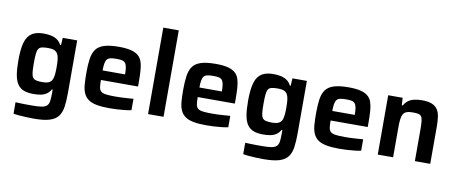

<svg xmlns="http://www.w3.org/2000/svg" viewBox="-77 -1081 3864 1625"><g transform="rotate(10 1854.5 -268.5)"><path d="M267 206Q235 206 201.5 204.5Q168 203 139 200.5Q110 198 91 194V96Q111 97 136 98Q161 99 187 99Q213 99 235 99Q287 99 316 94Q345 89 359.5 75.5Q374 62 378 35.5Q382 9 382 -34V-64H375Q361 -38 338.5 -23.5Q316 -9 288.5 -4Q261 1 228 1Q180 1 146.5 -11Q113 -23 92 -52Q71 -81 62 -131Q53 -181 53 -256Q53 -332 62.5 -382.5Q72 -433 93 -462.5Q114 -492 147 -505Q180 -518 228 -518Q257 -518 286 -512.5Q315 -507 339.5 -491.5Q364 -476 379 -446H386L390 -510H514V-60Q514 9 507 59.5Q500 110 476 142.5Q452 175 402.5 190.5Q353 206 267 206ZM284 -111Q317 -111 336.5 -119Q356 -127 366 -144Q376 -162 379 -190Q382 -218 382 -257Q382 -295 379 -323Q376 -351 366 -369Q356 -388 336.5 -396Q317 -404 284 -404Q251 -404 231 -399.5Q211 -395 201.5 -380.5Q192 -366 189 -336.5Q186 -307 186 -257Q186 -207 189 -178.5Q192 -150 201.5 -135.5Q211 -121 231 -116Q251 -111 284 -111Z M883 8Q815 8 770 -1Q725 -10 698.5 -29.5Q672 -49 658.5 -79.5Q645 -110 641.5 -153.5Q638 -197 638 -254Q638 -322 645 -372Q652 -422 674.5 -454.5Q697 -487 744.5 -502.5Q792 -518 871 -518Q935 -518 975 -508Q1015 -498 1038.5 -478Q1062 -458 1072.5 -426.5Q1083 -395 1086 -352Q1089 -309 1089 -254V-215H770Q770 -177 773.5 -153.5Q777 -130 790.5 -118Q804 -106 833.5 -102Q863 -98 914 -98Q935 -98 961.5 -99Q988 -100 1016.5 -102Q1045 -104 1069 -106V-8Q1047 -3 1015.5 0.5Q984 4 949.5 6Q915 8 883 8ZM963 -281V-297Q963 -336 958.5 -359.5Q954 -383 943.5 -395Q933 -407 915 -410.5Q897 -414 869 -414Q836 -414 817 -409.5Q798 -405 788 -392.5Q778 -380 774 -356.5Q770 -333 770 -297H981Z M1213 0V-743H1346V0Z M1715 8Q1647 8 1602 -1Q1557 -10 1530.5 -29.5Q1504 -49 1490.5 -79.5Q1477 -110 1473.5 -153.5Q1470 -197 1470 -254Q1470 -322 1477 -372Q1484 -422 1506.5 -454.5Q1529 -487 1576.5 -502.5Q1624 -518 1703 -518Q1767 -518 1807 -508Q1847 -498 1870.5 -478Q1894 -458 1904.5 -426.5Q1915 -395 1918 -352Q1921 -309 1921 -254V-215H1602Q1602 -177 1605.5 -153.5Q1609 -130 1622.5 -118Q1636 -106 1665.5 -102Q1695 -98 1746 -98Q1767 -98 1793.5 -99Q1820 -100 1848.5 -102Q1877 -104 1901 -106V-8Q1879 -3 1847.5 0.5Q1816 4 1781.5 6Q1747 8 1715 8ZM1795 -281V-297Q1795 -336 1790.5 -359.5Q1786 -383 1775.5 -395Q1765 -407 1747 -410.5Q1729 -414 1701 -414Q1668 -414 1649 -409.5Q1630 -405 1620 -392.5Q1610 -380 1606 -356.5Q1602 -333 1602 -297H1813Z M2241 206Q2209 206 2175.5 204.5Q2142 203 2113 200.5Q2084 198 2065 194V96Q2085 97 2110 98Q2135 99 2161 99Q2187 99 2209 99Q2261 99 2290 94Q2319 89 2333.5 75.5Q2348 62 2352 35.5Q2356 9 2356 -34V-64H2349Q2335 -38 2312.5 -23.5Q2290 -9 2262.5 -4Q2235 1 2202 1Q2154 1 2120.5 -11Q2087 -23 2066 -52Q2045 -81 2036 -131Q2027 -181 2027 -256Q2027 -332 2036.5 -382.5Q2046 -433 2067 -462.5Q2088 -492 2121 -505Q2154 -518 2202 -518Q2231 -518 2260 -512.5Q2289 -507 2313.5 -491.5Q2338 -476 2353 -446H2360L2364 -510H2488V-60Q2488 9 2481 59.5Q2474 110 2450 142.5Q2426 175 2376.5 190.5Q2327 206 2241 206ZM2258 -111Q2291 -111 2310.5 -119Q2330 -127 2340 -144Q2350 -162 2353 -190Q2356 -218 2356 -257Q2356 -295 2353 -323Q2350 -351 2340 -369Q2330 -388 2310.5 -396Q2291 -404 2258 -404Q2225 -404 2205 -399.5Q2185 -395 2175.5 -380.5Q2166 -366 2163 -336.5Q2160 -307 2160 -257Q2160 -207 2163 -178.5Q2166 -150 2175.5 -135.5Q2185 -121 2205 -116Q2225 -111 2258 -111Z M2857 8Q2789 8 2744 -1Q2699 -10 2672.5 -29.5Q2646 -49 2632.5 -79.5Q2619 -110 2615.5 -153.5Q2612 -197 2612 -254Q2612 -322 2619 -372Q2626 -422 2648.5 -454.5Q2671 -487 2718.5 -502.5Q2766 -518 2845 -518Q2909 -518 2949 -508Q2989 -498 3012.5 -478Q3036 -458 3046.5 -426.5Q3057 -395 3060 -352Q3063 -309 3063 -254V-215H2744Q2744 -177 2747.5 -153.5Q2751 -130 2764.5 -118Q2778 -106 2807.5 -102Q2837 -98 2888 -98Q2909 -98 2935.5 -99Q2962 -100 2990.5 -102Q3019 -104 3043 -106V-8Q3021 -3 2989.5 0.5Q2958 4 2923.5 6Q2889 8 2857 8ZM2937 -281V-297Q2937 -336 2932.5 -359.5Q2928 -383 2917.5 -395Q2907 -407 2889 -410.5Q2871 -414 2843 -414Q2810 -414 2791 -409.5Q2772 -405 2762 -392.5Q2752 -380 2748 -356.5Q2744 -333 2744 -297H2955Z M3187 0V-510H3311L3315 -446H3323Q3337 -471 3357.5 -487Q3378 -503 3408.5 -510.5Q3439 -518 3478 -518Q3530 -518 3561.5 -505Q3593 -492 3610 -467Q3627 -442 3632.5 -405Q3638 -368 3638 -319V0H3506V-270Q3506 -316 3503 -343Q3500 -370 3491 -383Q3482 -396 3464 -399.5Q3446 -403 3416 -403Q3384 -403 3364.5 -395.5Q3345 -388 3335.5 -371.5Q3326 -355 3322.5 -328.5Q3319 -302 3319 -264V0Z"/></g></svg>

Font: Saira Thin SemiBold
Style: Regular
Weight: 600
Version: Version 1.101